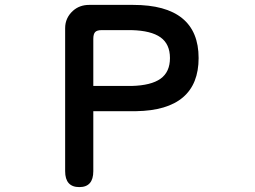

<svg xmlns="http://www.w3.org/2000/svg" viewBox="-20 -735 1040 784"><path d="M304 29Q246 29 246 -36V-620Q246 -662 278 -691Q305 -715 344 -715H524Q657 -715 724 -660.5Q791 -606 791 -498Q791 -392 727 -337.5Q663 -283 536 -281H361V-36Q361 29 304 29ZM517 -384Q597 -386 635.5 -413.5Q674 -441 674 -498Q674 -555 635.5 -582.5Q597 -610 517 -612H395Q376 -612 368.5 -604Q361 -596 361 -576V-384Z"/></svg>

Font: 寒蝉全圆体 Bold
Style: Regular
Weight: 700
Designer: Warren2060
      Designed by Motoya company      

      [Varela Round]
      Joe Prince(Latin component); Avraham Cornf
Foundry: ChillType
Version: Version 3.200